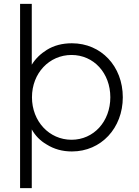

<svg xmlns="http://www.w3.org/2000/svg" viewBox="-20 -765 711 985"><path d="M143 200V-101C161 -69 186 -43 219 -24C257 0 300 12 349 12C499 12 610 -108 610 -266C610 -425 499 -543 349 -543C300 -543 257 -532 220 -509C188 -489 162 -464 143 -433V-745H83V200ZM347 -48C233 -48 144 -142 144 -266C144 -390 233 -483 347 -483C461 -483 546 -390 546 -266C546 -142 461 -48 347 -48Z"/></svg>

Font: Plus Jakarta Sans Light
Style: Regular
Weight: 300
Designer: Gumpita Rahayu
Foundry: Tokotype
Version: Version 2.071;gftools[0.9.30]